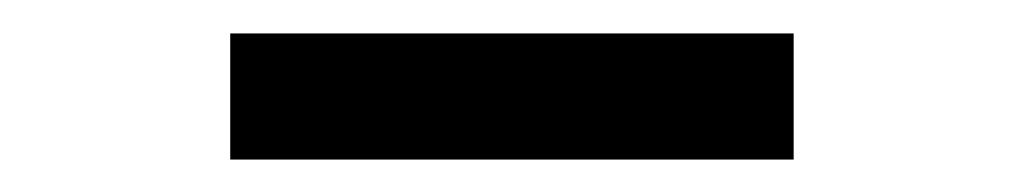

<svg xmlns="http://www.w3.org/2000/svg" viewBox="-20 -320 619 116"><path d="M459.5 -223.6H119.1V-299.8H459.5Z"/></svg>

Font: Lunasima
Style: Regular
Weight: 400
Designer: The DocRepair Project, Monotype Design Team
Foundry: Google
Version: Version 2.009